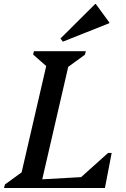

<svg xmlns="http://www.w3.org/2000/svg" viewBox="-46 -948 637 968"><path d="M-26 0 -21 -18 63 -79 187 -615 121 -673 125 -690H387L382 -672L298 -611L167 -44L363 -55L499 -177H517L483 0ZM271 -738 259 -754 434 -928H437L505 -835V-831Z"/></svg>

Font: Platypi
Style: Italic
Weight: 400
Italic angle: -13°
Designer: David Sargent
Foundry: Bolt Cutter Type
Version: Version 1.200; ttfautohint (v1.8.4.7-5d5b)